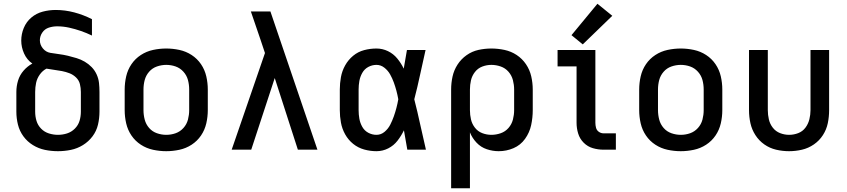

<svg xmlns="http://www.w3.org/2000/svg" viewBox="-20 -796 4504 1021"><path d="M288 8Q323 8 357 1Q391 -6 421 -24.5Q451 -43 472 -71Q493 -99 501 -133Q509 -167 509 -202V-307Q509 -331 506.5 -354.5Q504 -378 494 -400Q484 -422 467.5 -439Q451 -456 430.5 -468Q410 -480 387 -487Q364 -494 341 -499.5Q318 -505 294.5 -508Q271 -511 247.5 -515Q224 -519 208 -538.5Q192 -558 192 -582Q192 -604 205 -623Q218 -642 239.5 -649Q261 -656 284 -656Q316 -656 347.5 -649Q379 -642 409.5 -631.5Q440 -621 469 -607V-694Q424 -717 375 -730Q326 -743 276 -743Q241 -743 207 -734Q173 -725 146.5 -702.5Q120 -680 106.5 -647.5Q93 -615 93 -580Q93 -545 108 -511.5Q123 -478 152 -458Q126 -444 105.5 -420.5Q85 -397 76 -367.5Q67 -338 67 -307V-202Q67 -167 75.5 -133Q84 -99 104.5 -71Q125 -43 155 -24.5Q185 -6 219 1Q253 8 288 8ZM288 -79Q264 -79 240 -86.5Q216 -94 198.5 -112Q181 -130 174 -153.5Q167 -177 167 -202V-307Q167 -332 172 -355.5Q177 -379 191.5 -399.5Q206 -420 227 -431Q248 -427 268.5 -424.5Q289 -422 309.5 -418Q330 -414 349.5 -406.5Q369 -399 384.5 -384Q400 -369 405 -348.5Q410 -328 410 -307V-202Q410 -177 403 -153.5Q396 -130 378 -112Q360 -94 336.5 -86.5Q313 -79 288 -79Z M864 8Q899 8 934 0.5Q969 -7 999 -26.5Q1029 -46 1049 -75.5Q1069 -105 1077 -140Q1085 -175 1085 -210V-320Q1085 -355 1077 -390Q1069 -425 1049 -454.5Q1029 -484 999 -503.5Q969 -523 934 -530.5Q899 -538 864 -538Q829 -538 794 -530.5Q759 -523 729 -503.5Q699 -484 679 -454.5Q659 -425 651 -390Q643 -355 643 -320V-210Q643 -175 651 -140Q659 -105 679 -75.5Q699 -46 729 -26.5Q759 -7 794 0.5Q829 8 864 8ZM864 -79Q839 -79 814.5 -87.5Q790 -96 773 -115.5Q756 -135 749.5 -160Q743 -185 743 -210V-320Q743 -346 749.5 -370.5Q756 -395 773 -414.5Q790 -434 814.5 -442.5Q839 -451 864 -451Q890 -451 914 -442.5Q938 -434 955.5 -414.5Q973 -395 979.5 -370.5Q986 -346 986 -320V-210Q986 -185 979.5 -160Q973 -135 955.5 -115.5Q938 -96 914 -87.5Q890 -79 864 -79Z M1212 0H1316L1441 -381L1483 -251L1564 0H1668L1418 -735H1314Q1327 -697 1340 -659Q1353 -621 1366 -583L1389 -514Z M1982 8Q2015 8 2044.5 -7Q2074 -22 2094 -48Q2114 -74 2128 -103Q2137 -52 2146 0H2245Q2229 -67 2214.5 -134.5Q2200 -202 2183 -268Q2200 -333 2214 -399Q2228 -465 2243 -530H2144Q2135 -481 2127 -431Q2113 -460 2092.5 -485Q2072 -510 2043 -524Q2014 -538 1982 -538Q1949 -538 1916.5 -529.5Q1884 -521 1858 -499.5Q1832 -478 1815.5 -448.5Q1799 -419 1793 -386Q1787 -353 1787 -320V-210Q1787 -177 1793 -144Q1799 -111 1815.5 -81.5Q1832 -52 1858 -31Q1884 -10 1916.5 -1Q1949 8 1982 8ZM1982 -79Q1959 -79 1938.5 -90Q1918 -101 1906.5 -121.5Q1895 -142 1891 -164.5Q1887 -187 1887 -210V-320Q1887 -343 1891 -365.5Q1895 -388 1906.5 -408.5Q1918 -429 1938.5 -440Q1959 -451 1982 -451Q2005 -451 2024 -436Q2043 -421 2054.5 -400.5Q2066 -380 2074 -358Q2082 -336 2088 -313.5Q2094 -291 2098 -268Q2094 -245 2088 -222Q2082 -199 2074 -176.5Q2066 -154 2055 -132.5Q2044 -111 2025 -95Q2006 -79 1982 -79Z M2379 205H2479V-92Q2491 -62 2514 -37.5Q2537 -13 2568.5 -2.5Q2600 8 2632 8Q2673 8 2710.5 -8Q2748 -24 2772 -57.5Q2796 -91 2804.5 -130.5Q2813 -170 2813 -210V-320Q2813 -355 2805 -390Q2797 -425 2777 -454.5Q2757 -484 2727.5 -503.5Q2698 -523 2663 -530.5Q2628 -538 2593 -538Q2558 -538 2524 -530.5Q2490 -523 2461 -502.5Q2432 -482 2413 -452.5Q2394 -423 2386.5 -389Q2379 -355 2379 -320ZM2593 -79Q2568 -79 2544.5 -88Q2521 -97 2505.5 -117Q2490 -137 2484.5 -161Q2479 -185 2479 -210V-320Q2479 -345 2484.5 -369Q2490 -393 2505.5 -413Q2521 -433 2544.5 -442Q2568 -451 2593 -451Q2618 -451 2642.5 -442.5Q2667 -434 2684 -414.5Q2701 -395 2707.5 -370Q2714 -345 2714 -320V-210Q2714 -185 2707.5 -160Q2701 -135 2684 -115.5Q2667 -96 2642.5 -87.5Q2618 -79 2593 -79Z M3189 0H3255V-87H3189Q3176 -87 3164.5 -95Q3153 -103 3149.5 -116.5Q3146 -130 3146 -143V-530H2945V-443H3046V-143Q3046 -114 3054.5 -86Q3063 -58 3084 -37Q3105 -16 3133 -8Q3161 0 3189 0ZM3079 -560 3236 -712 3157 -776 3019 -609Z M3600 8Q3635 8 3670 0.5Q3705 -7 3735 -26.5Q3765 -46 3785 -75.5Q3805 -105 3813 -140Q3821 -175 3821 -210V-320Q3821 -355 3813 -390Q3805 -425 3785 -454.5Q3765 -484 3735 -503.5Q3705 -523 3670 -530.5Q3635 -538 3600 -538Q3565 -538 3530 -530.5Q3495 -523 3465 -503.5Q3435 -484 3415 -454.5Q3395 -425 3387 -390Q3379 -355 3379 -320V-210Q3379 -175 3387 -140Q3395 -105 3415 -75.5Q3435 -46 3465 -26.5Q3495 -7 3530 0.5Q3565 8 3600 8ZM3600 -79Q3575 -79 3550.5 -87.5Q3526 -96 3509 -115.5Q3492 -135 3485.5 -160Q3479 -185 3479 -210V-320Q3479 -346 3485.5 -370.5Q3492 -395 3509 -414.5Q3526 -434 3550.5 -442.5Q3575 -451 3600 -451Q3626 -451 3650 -442.5Q3674 -434 3691.5 -414.5Q3709 -395 3715.5 -370.5Q3722 -346 3722 -320V-210Q3722 -185 3715.5 -160Q3709 -135 3691.5 -115.5Q3674 -96 3650 -87.5Q3626 -79 3600 -79Z M4176 8Q4211 8 4245 0Q4279 -8 4308 -28Q4337 -48 4356 -77.5Q4375 -107 4382 -141Q4389 -175 4389 -210V-530H4290V-210Q4290 -186 4284 -161.5Q4278 -137 4263 -117Q4248 -97 4224.5 -88Q4201 -79 4176 -79Q4152 -79 4128.5 -88Q4105 -97 4089.5 -117Q4074 -137 4068.5 -161.5Q4063 -186 4063 -210V-530H3963V-210Q3963 -175 3970.5 -141Q3978 -107 3997 -77.5Q4016 -48 4044.5 -28Q4073 -8 4107 0Q4141 8 4176 8Z"/></svg>

Font: Iosevka Sparkle Medium
Style: Regular
Weight: 500
Designer: Belleve Invis
Foundry: Belleve Invis
Version: Version 4.5.0; ttfautohint (v1.8.3)